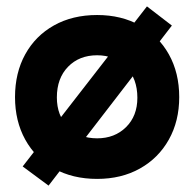

<svg xmlns="http://www.w3.org/2000/svg" viewBox="-20 -548 608 601"><path d="M284 12Q207 12 149 -20.5Q91 -53 59 -111Q27 -169 27 -244Q27 -320 59 -378Q91 -436 149 -468.5Q207 -501 284 -501Q360 -501 418 -468.5Q476 -436 508.5 -378Q541 -320 541 -244Q541 -169 508.5 -111Q476 -53 418 -20.5Q360 12 284 12ZM284 -115Q339 -115 374.5 -150Q410 -185 410 -242Q410 -302 374.5 -338.5Q339 -375 284 -375Q228 -375 193 -339Q158 -303 158 -243Q158 -186 193 -150.5Q228 -115 284 -115ZM132 33 51 -27 440 -528 518 -468Z"/></svg>

Font: Gabarito
Style: Bold
Weight: 700
Designer: Leandro Assis / Alvaro Franca / Felipe Casaprima
Foundry: Naipe Foundry
Version: Version 1.000